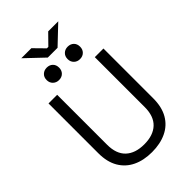

<svg xmlns="http://www.w3.org/2000/svg" viewBox="-303 -1149 1273 1273"><g transform="rotate(-45 333.0 -513.0)"><path d="M333 14Q255.2 14 197.5 -13.8Q139.8 -41.5 107.6 -96.6Q75.5 -151.8 75.5 -233.2V-700H156.5V-232.2Q156.5 -145.8 202.8 -102.4Q249 -59 333 -59Q417 -59 463.2 -102.4Q509.5 -145.8 509.5 -232.2V-700H590.5V-233.2Q590.5 -151.8 558.8 -96.6Q527 -41.5 468.9 -13.8Q410.8 14 333 14ZM431.2 -760Q406.2 -760 389.5 -776.2Q372.8 -792.5 372.8 -818.2Q372.8 -844.8 389.5 -860.6Q406.2 -876.5 431.2 -876.5Q457.2 -876.5 473.5 -860.6Q489.8 -844.8 489.8 -818.2Q489.8 -792.5 473.5 -776.2Q457.2 -760 431.2 -760ZM234.8 -760Q209.8 -760 193 -776.2Q176.2 -792.5 176.2 -818.2Q176.2 -844.8 193 -860.6Q209.8 -876.5 234.8 -876.5Q260.8 -876.5 277 -860.6Q293.2 -844.8 293.2 -818.2Q293.2 -792.5 277 -776.2Q260.8 -760 234.8 -760ZM378.8 -918.5H287.2L159.8 -1039.5H254L326.2 -966H339.8L412 -1039.5H506.2Z"/></g></svg>

Font: Space Grotesk Variable Light
Style: Regular
Weight: 300
Designer: Florian Karsten
Foundry: Florian Karsten
Version: Version 2.000